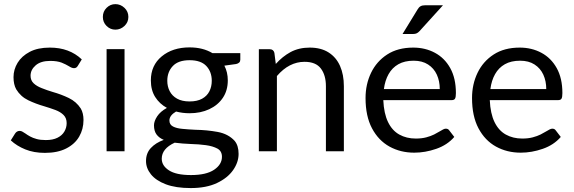

<svg xmlns="http://www.w3.org/2000/svg" viewBox="-20 -750 2847 952"><path d="M202.5 8Q148 8 105.5 -9.2Q63 -26.5 33.5 -54L54.5 -87.5Q63 -101 78 -101Q84.5 -101 91.2 -97.2Q98 -93.5 106 -88Q115.5 -81 129 -73.5Q142.5 -66 161.5 -60.8Q180.5 -55.5 207 -55.5Q242 -55.5 265 -67Q288 -78.5 299.2 -97.8Q310.5 -117 310.5 -139.5Q310.5 -164.5 295.2 -179.8Q280 -195 255 -204.5Q228 -214.5 199.5 -223Q157.5 -235 120 -253Q82.5 -271 60.5 -307Q47 -331 47 -367.5Q47 -405 67.2 -438.5Q87.5 -472 127.5 -493Q167.5 -514 227 -514Q324 -514 385.5 -455.5L365.5 -423Q359 -412 347 -412Q336.5 -412 322 -421.5Q307.5 -430.5 285.5 -439.5Q263 -448 229 -448Q182 -448 156.8 -426Q131.5 -404 131.5 -374.5Q131.5 -351.5 146.8 -337Q162 -322.5 187 -313Q213 -302.5 241.5 -294Q284 -282 321.2 -264Q358.5 -246 380.5 -212Q394 -189 394 -155Q394 -109.5 372.5 -72.5Q351 -35.5 308.2 -13.8Q265.5 8 202.5 8Z M597.5 0H508.5V-506.5H597.5ZM552 -603Q527 -603 508.5 -621.2Q490 -639.5 490 -666Q490 -693 508.5 -711.2Q527 -729.5 552 -729.5Q577.5 -729.5 597 -711.2Q616.5 -693 616.5 -666Q616.5 -639.5 597 -621.2Q577.5 -603 552 -603Z M925.5 182.5Q851.5 182.5 802.2 163.8Q753 145 728.5 114.5Q704 84 704 48.5Q704 9.5 728 -16.2Q752 -42 792 -56.5Q769 -66 756.2 -83.2Q743.5 -100.5 743.5 -128.5Q743.5 -149 759.2 -173Q775 -197 807.5 -215Q771 -235 749.5 -269Q728 -303 728 -351.5Q728 -426 782 -470.5Q836 -515 920 -515Q986 -515 1033.5 -486.5H1171.5V-454Q1171.5 -437 1150.5 -432.5L1092.5 -424.5Q1109.5 -392 1109.5 -351.5Q1109.5 -301.5 1085 -265Q1060.5 -228.5 1017.5 -208.5Q974.5 -188.5 920 -188.5Q885 -188.5 853 -197Q820 -177.5 820 -152.5Q820 -132 837.8 -122.8Q855.5 -113.5 885 -111Q915.5 -108 950 -106.5Q1007 -105.5 1059.5 -95.8Q1112 -86 1143.5 -51.5Q1163 -28 1163 13Q1163 54.5 1135.8 93.5Q1108.5 132.5 1055.8 157.5Q1003 182.5 925.5 182.5ZM927 118Q1002.5 118 1041.5 91.8Q1080.5 65.5 1080.5 27.5Q1080.5 -0.5 1058.5 -13Q1035.5 -25.5 1001 -30.2Q966.5 -35 926 -36Q885 -37.5 846 -42.5Q782 -13 782 37Q782 71.5 817.5 94.5Q853 118 927 118ZM920 -247Q957.5 -247 982 -260.5Q1006.5 -274 1018.2 -297.2Q1030 -320.5 1030 -349.5Q1030 -394 1003 -422.8Q976 -451.5 920 -451.5Q864 -451.5 836.8 -422.5Q809.5 -393.5 809.5 -349.5Q809.5 -321 821.5 -297.8Q833.5 -274.5 858 -260.8Q882.5 -247 920 -247Z M1685 0H1596V-322.5Q1596 -377 1571 -410.2Q1546 -443.5 1490 -443.5Q1413.5 -443.5 1353 -373V0H1263.5V-506H1317Q1336 -506 1340.5 -488L1347.5 -433Q1380 -469.5 1421 -492Q1462.5 -514 1515.5 -514Q1571.5 -514 1609.2 -490Q1647 -466 1666 -423Q1685 -380 1685 -322.5Z M2034 7Q1966 7 1911.2 -23.2Q1856.5 -53.5 1824.5 -113.8Q1792.5 -174 1792.5 -264Q1792.5 -332 1819.8 -388.8Q1847 -445.5 1899.8 -479.8Q1952.5 -514 2029 -514Q2088.5 -514 2136.5 -488.2Q2184.5 -462.5 2212.5 -412.2Q2240.5 -362 2240.5 -288.5Q2240.5 -268.5 2236.2 -261Q2232 -253.5 2219 -253.5H1880.5Q1883.5 -187 1904 -144.8Q1924.5 -102.5 1960 -82.8Q1995.5 -63 2041.5 -63Q2071 -63 2093.5 -69Q2116 -75 2132.5 -83.2Q2149 -91.5 2161 -99Q2170 -104.5 2177.2 -108.2Q2184.5 -112 2190.5 -112Q2202 -112 2207.5 -103.5L2232.5 -71Q2198 -31 2143 -12Q2088.5 7 2034 7ZM2160.5 -308.5Q2160.5 -348 2146 -379.8Q2131.5 -411.5 2102.5 -430.2Q2073.5 -449 2031 -449Q1986 -449 1955.2 -431.5Q1924.5 -414 1906.8 -382.5Q1889 -351 1883.5 -308.5ZM2029 -581.5H1976L2050 -702.5Q2056.5 -714 2065.2 -719Q2074 -724 2089.5 -724H2176.5L2060 -595.5Q2053 -588 2046 -584.8Q2039 -581.5 2029 -581.5Z M2562 7Q2494 7 2439.2 -23.2Q2384.5 -53.5 2352.5 -113.8Q2320.5 -174 2320.5 -264Q2320.5 -332 2347.8 -388.8Q2375 -445.5 2427.8 -479.8Q2480.5 -514 2557 -514Q2616.5 -514 2664.5 -488.2Q2712.5 -462.5 2740.5 -412.2Q2768.5 -362 2768.5 -288.5Q2768.5 -268.5 2764.2 -261Q2760 -253.5 2747 -253.5H2408.5Q2411.5 -187 2432 -144.8Q2452.5 -102.5 2488 -82.8Q2523.5 -63 2569.5 -63Q2599 -63 2621.5 -69Q2644 -75 2660.5 -83.2Q2677 -91.5 2689 -99Q2698 -104.5 2705.2 -108.2Q2712.5 -112 2718.5 -112Q2730 -112 2735.5 -103.5L2760.5 -71Q2726 -31 2671 -12Q2616.5 7 2562 7ZM2688.5 -308.5Q2688.5 -348 2674 -379.8Q2659.5 -411.5 2630.5 -430.2Q2601.5 -449 2559 -449Q2514 -449 2483.2 -431.5Q2452.5 -414 2434.8 -382.5Q2417 -351 2411.5 -308.5Z"/></svg>

Font: Verano Sans
Style: Regular
Weight: 400
Designer: Lukasz Dziedzic with Adam Twardoch and Botio Nikoltchev
Foundry: tyPoland Lukasz Dziedzic
Version: Version 3.001;December 28, 2019;FontCreator 12.0.0.2547 64-b